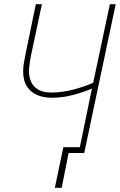

<svg xmlns="http://www.w3.org/2000/svg" viewBox="-20 -734 575 921"><path d="M243 167 284 -28H363L421 -309Q381 -292 330.5 -278.5Q280 -265 227 -265Q191 -265 160 -277.5Q129 -290 110 -318Q91 -346 91 -392Q91 -412 95 -435Q99 -458 105 -487L152 -714H181L135 -498Q128 -466 123.5 -438.5Q119 -411 119 -391Q119 -366 128.5 -343Q138 -320 162 -305Q186 -290 229 -290Q276 -290 330.5 -304Q385 -318 427 -337L507 -714H535L384 0H309L276 167Z"/></svg>

Font: Noto Sans Disp Thin
Style: Italic
Weight: 100
Italic angle: -12°
Designer: Monotype Design Team
Foundry: Monotype Imaging Inc.
Version: Version 2.000;GOOG;noto-source:20170915:90ef993387c0